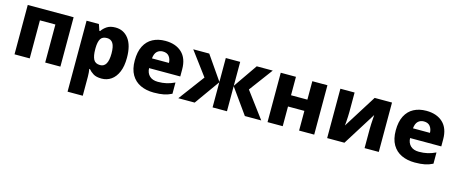

<svg xmlns="http://www.w3.org/2000/svg" viewBox="-46 -1191 4889 2062"><g transform="rotate(15 2398.5 -159.5)"><path d="M582 -549V0H413V-423H241V0H72V-549Z M1046 -559Q1138 -559 1193 -486.5Q1248 -414 1248 -276Q1248 -182 1221 -118.5Q1194 -55 1147.5 -22.5Q1101 10 1041 10Q982 10 948.5 -11Q915 -32 895 -57H888Q891 -38 893 -17Q895 4 895 28V240H726V-549H863L887 -479H895Q916 -511 952 -535Q988 -559 1046 -559ZM987 -426Q936 -426 916 -392.5Q896 -359 895 -292V-277Q895 -204 915 -165Q935 -126 989 -126Q1076 -126 1076 -278Q1076 -355 1054 -390.5Q1032 -426 987 -426Z M1601 -559Q1717 -559 1785 -495.5Q1853 -432 1853 -309V-231H1506Q1508 -177 1541 -145Q1574 -113 1635 -113Q1687 -113 1730.5 -123Q1774 -133 1820 -155V-30Q1779 -9 1733.5 0.5Q1688 10 1621 10Q1538 10 1473.5 -20Q1409 -50 1372.5 -112.5Q1336 -175 1336 -271Q1336 -368 1369 -432Q1402 -496 1461.5 -527.5Q1521 -559 1601 -559ZM1604 -442Q1565 -442 1539.5 -417.5Q1514 -393 1509 -340H1698Q1697 -383 1674 -412.5Q1651 -442 1604 -442Z M2796 -549 2601 -287 2815 0H2633L2434 -279V0H2274V-279L2075 0H1893L2107 -287L1912 -549H2090L2274 -283V-549H2434V-283L2618 -549Z M3054 -549V-344H3236V-549H3404V0H3236V-219H3054V0H2885V-549Z M3706 -334Q3706 -311 3704.5 -280.5Q3703 -250 3701 -222Q3699 -194 3697 -180L3929 -549H4122V0H3964V-210Q3964 -236 3965.5 -266.5Q3967 -297 3969 -324.5Q3971 -352 3972 -370L3740 0H3548V-549H3706Z M4503 -559Q4619 -559 4687 -495.5Q4755 -432 4755 -309V-231H4408Q4410 -177 4443 -145Q4476 -113 4537 -113Q4589 -113 4632.5 -123Q4676 -133 4722 -155V-30Q4681 -9 4635.5 0.5Q4590 10 4523 10Q4440 10 4375.5 -20Q4311 -50 4274.5 -112.5Q4238 -175 4238 -271Q4238 -368 4271 -432Q4304 -496 4363.5 -527.5Q4423 -559 4503 -559ZM4506 -442Q4467 -442 4441.5 -417.5Q4416 -393 4411 -340H4600Q4599 -383 4576 -412.5Q4553 -442 4506 -442Z"/></g></svg>

Font: Noto Sans ExtraBold
Style: Regular
Weight: 800
Designer: Monotype Design Team
Foundry: Monotype Imaging Inc.
Version: Version 2.007